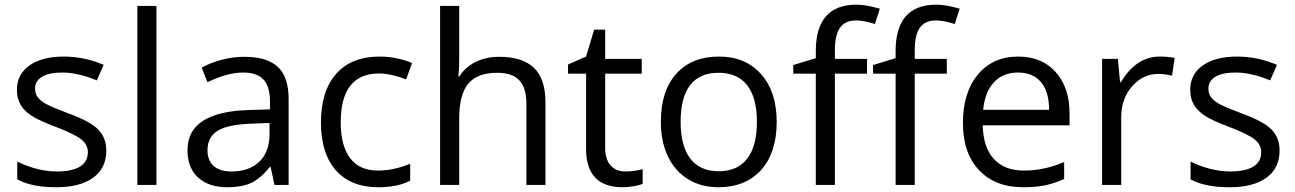

<svg xmlns="http://www.w3.org/2000/svg" viewBox="-20 -785 5498 815"><path d="M431.2 -146Q431.2 -71.3 375.5 -30.8Q319.8 9.8 219.2 9.8Q112.8 9.8 53.2 -23.9V-99.1Q91.8 -79.6 136 -68.4Q180.2 -57.1 221.2 -57.1Q284.7 -57.1 318.8 -77.4Q353 -97.7 353 -139.2Q353 -170.4 325.9 -192.6Q298.8 -214.8 220.2 -245.1Q145.5 -272.9 114 -293.7Q82.5 -314.5 67.1 -340.8Q51.8 -367.2 51.8 -403.8Q51.8 -469.2 105 -507.1Q158.2 -544.9 251 -544.9Q337.4 -544.9 419.9 -509.8L391.1 -443.8Q310.5 -477.1 245.1 -477.1Q187.5 -477.1 158.2 -459Q128.9 -440.9 128.9 -409.2Q128.9 -387.7 139.9 -372.6Q150.9 -357.4 175.3 -343.8Q199.7 -330.1 269 -304.2Q364.3 -269.5 397.7 -234.4Q431.2 -199.2 431.2 -146Z M644 0H563V-759.8H644Z M1145 0 1128.9 -76.2H1125Q1085 -25.9 1045.2 -8.1Q1005.4 9.8 945.8 9.8Q866.2 9.8 821 -31.2Q775.9 -72.3 775.9 -147.9Q775.9 -310.1 1035.2 -317.9L1126 -320.8V-354Q1126 -417 1098.9 -447Q1071.8 -477.1 1012.2 -477.1Q945.3 -477.1 860.8 -436L835.9 -498Q875.5 -519.5 922.6 -531.7Q969.7 -543.9 1017.1 -543.9Q1112.8 -543.9 1158.9 -501.5Q1205.1 -459 1205.1 -365.2V0ZM961.9 -57.1Q1037.6 -57.1 1080.8 -98.6Q1124 -140.1 1124 -214.8V-263.2L1043 -259.8Q946.3 -256.3 903.6 -229.7Q860.8 -203.1 860.8 -147Q860.8 -103 887.5 -80.1Q914.1 -57.1 961.9 -57.1Z M1585.9 9.8Q1469.7 9.8 1406 -61.8Q1342.3 -133.3 1342.3 -264.2Q1342.3 -398.4 1407 -471.7Q1471.7 -544.9 1591.3 -544.9Q1629.9 -544.9 1668.5 -536.6Q1707 -528.3 1729 -517.1L1704.1 -448.2Q1677.2 -459 1645.5 -466.1Q1613.8 -473.1 1589.4 -473.1Q1426.3 -473.1 1426.3 -265.1Q1426.3 -166.5 1466.1 -113.8Q1505.9 -61 1584 -61Q1650.9 -61 1721.2 -89.8V-18.1Q1667.5 9.8 1585.9 9.8Z M2214.4 0V-346.2Q2214.4 -411.6 2184.6 -443.8Q2154.8 -476.1 2091.3 -476.1Q2006.8 -476.1 1968 -430.2Q1929.2 -384.3 1929.2 -279.8V0H1848.1V-759.8H1929.2V-529.8Q1929.2 -488.3 1925.3 -460.9H1930.2Q1954.1 -499.5 1998.3 -521.7Q2042.5 -543.9 2099.1 -543.9Q2197.3 -543.9 2246.3 -497.3Q2295.4 -450.7 2295.4 -349.1V0Z M2634.8 -57.1Q2656.2 -57.1 2676.3 -60.3Q2696.3 -63.5 2708 -66.9V-4.9Q2694.8 1.5 2669.2 5.6Q2643.6 9.8 2623 9.8Q2467.8 9.8 2467.8 -153.8V-472.2H2391.1V-511.2L2467.8 -544.9L2502 -659.2H2548.8V-535.2H2704.1V-472.2H2548.8V-157.2Q2548.8 -108.9 2571.8 -83Q2594.7 -57.1 2634.8 -57.1Z M3276.9 -268.1Q3276.9 -137.2 3210.9 -63.7Q3145 9.8 3028.8 9.8Q2957 9.8 2901.4 -23.9Q2845.7 -57.6 2815.4 -120.6Q2785.2 -183.6 2785.2 -268.1Q2785.2 -398.9 2850.6 -471.9Q2916 -544.9 3032.2 -544.9Q3144.5 -544.9 3210.7 -470.2Q3276.9 -395.5 3276.9 -268.1ZM2869.1 -268.1Q2869.1 -165.5 2910.2 -111.8Q2951.2 -58.1 3030.8 -58.1Q3110.4 -58.1 3151.6 -111.6Q3192.9 -165 3192.9 -268.1Q3192.9 -370.1 3151.6 -423.1Q3110.4 -476.1 3029.8 -476.1Q2950.2 -476.1 2909.7 -423.8Q2869.1 -371.6 2869.1 -268.1Z M3999 -472.2H3862.8V0H3781.7V-472.2H3686V-508.8L3781.7 -538.1V-567.9Q3781.7 -765.1 3954.1 -765.1Q3996.6 -765.1 4053.7 -748L4032.7 -683.1Q3985.8 -698.2 3952.6 -698.2Q3906.7 -698.2 3884.8 -667.7Q3862.8 -637.2 3862.8 -569.8V-535.2H3999ZM3660.2 -472.2H3523.9V0H3442.9V-472.2H3347.2V-508.8L3442.9 -538.1V-567.9Q3442.9 -765.1 3615.2 -765.1Q3657.7 -765.1 3714.8 -748L3693.8 -683.1Q3647 -698.2 3613.8 -698.2Q3567.9 -698.2 3545.9 -667.7Q3523.9 -637.2 3523.9 -569.8V-535.2H3660.2Z M4323.2 9.8Q4204.6 9.8 4136 -62.5Q4067.4 -134.8 4067.4 -263.2Q4067.4 -392.6 4131.1 -468.8Q4194.8 -544.9 4302.2 -544.9Q4402.8 -544.9 4461.4 -478.8Q4520 -412.6 4520 -304.2V-252.9H4151.4Q4153.8 -158.7 4199 -109.9Q4244.1 -61 4326.2 -61Q4412.6 -61 4497.1 -97.2V-24.9Q4454.1 -6.3 4415.8 1.7Q4377.4 9.8 4323.2 9.8ZM4301.3 -477.1Q4236.8 -477.1 4198.5 -435.1Q4160.2 -393.1 4153.3 -318.8H4433.1Q4433.1 -395.5 4398.9 -436.3Q4364.7 -477.1 4301.3 -477.1Z M4902.3 -544.9Q4938 -544.9 4966.3 -539.1L4955.1 -463.9Q4921.9 -471.2 4896.5 -471.2Q4831.5 -471.2 4785.4 -418.5Q4739.3 -365.7 4739.3 -287.1V0H4658.2V-535.2H4725.1L4734.4 -436H4738.3Q4768.1 -488.3 4810.1 -516.6Q4852.1 -544.9 4902.3 -544.9Z M5411.6 -146Q5411.6 -71.3 5356 -30.8Q5300.3 9.8 5199.7 9.8Q5093.3 9.8 5033.7 -23.9V-99.1Q5072.3 -79.6 5116.5 -68.4Q5160.6 -57.1 5201.7 -57.1Q5265.1 -57.1 5299.3 -77.4Q5333.5 -97.7 5333.5 -139.2Q5333.5 -170.4 5306.4 -192.6Q5279.3 -214.8 5200.7 -245.1Q5126 -272.9 5094.5 -293.7Q5063 -314.5 5047.6 -340.8Q5032.2 -367.2 5032.2 -403.8Q5032.2 -469.2 5085.4 -507.1Q5138.7 -544.9 5231.4 -544.9Q5317.9 -544.9 5400.4 -509.8L5371.6 -443.8Q5291 -477.1 5225.6 -477.1Q5168 -477.1 5138.7 -459Q5109.4 -440.9 5109.4 -409.2Q5109.4 -387.7 5120.4 -372.6Q5131.3 -357.4 5155.8 -343.8Q5180.2 -330.1 5249.5 -304.2Q5344.7 -269.5 5378.2 -234.4Q5411.6 -199.2 5411.6 -146Z"/></svg>

Font: f04293028
Style: Regular
Weight: 400
Foundry: Ascender Corporation
Version: Version 1.10